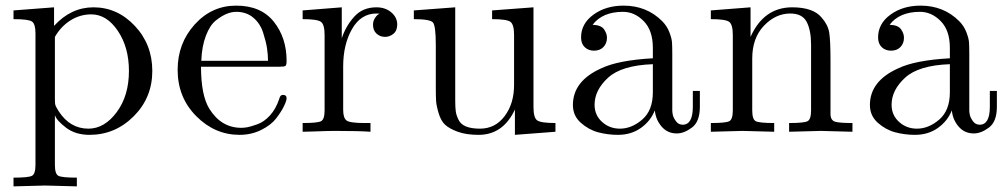

<svg xmlns="http://www.w3.org/2000/svg" viewBox="-20 -468 3568 682"><path d="M28 163Q81 163 93.5 156.5Q106 150 106 118V-350Q106 -383 93.5 -391.5Q81 -400 28 -400V-431L172 -442V-376Q232 -442 312 -442Q397 -442 459 -376Q521 -310 521 -216Q521 -121 455 -55Q389 11 298 11Q248 11 214.5 -14.5Q181 -40 175 -59V-50V118Q175 150 187.5 156.5Q200 163 253 163V194Q148 191 140 191Q130 191 28 194ZM175 -114Q175 -99 177 -93.5Q179 -88 189 -72Q229 -11 294 -11Q351 -11 394.5 -69.5Q438 -128 438 -216Q438 -300 398.5 -358.5Q359 -417 304 -417Q265 -417 231 -396Q197 -375 175 -337Z M611 -220Q611 -314 671.5 -381Q732 -448 819 -448Q907 -448 952.5 -391Q998 -334 998 -252Q998 -237 994 -234Q990 -231 973 -231H694Q694 -129 724 -81Q766 -14 837 -14Q847 -14 858.5 -16Q870 -18 894 -26.5Q918 -35 939 -58Q960 -81 972 -117Q975 -131 985 -131Q998 -131 998 -119Q998 -110 988.5 -90.5Q979 -71 961 -47.5Q943 -24 908 -6.5Q873 11 831 11Q743 11 677 -55.5Q611 -122 611 -220ZM695 -252H932Q932 -273 928.5 -296.5Q925 -320 914.5 -352.5Q904 -385 879.5 -405.5Q855 -426 819 -426Q803 -426 785.5 -419Q768 -412 747 -395.5Q726 -379 711.5 -341.5Q697 -304 695 -252Z M1055 0V-31Q1108 -31 1120.5 -37.5Q1133 -44 1133 -76V-344Q1133 -381 1120 -390.5Q1107 -400 1055 -400V-431L1194 -442V-332Q1208 -375 1238 -408.5Q1268 -442 1317 -442Q1349 -442 1370 -424Q1391 -406 1391 -381Q1391 -359 1377.5 -348Q1364 -337 1348 -337Q1330 -337 1317.5 -348.5Q1305 -360 1305 -380Q1305 -392 1310.5 -401.5Q1316 -411 1320.5 -414.5Q1325 -418 1328 -419Q1326 -420 1317 -420Q1262 -420 1230.5 -365Q1199 -310 1199 -232V-78Q1199 -49 1211 -40Q1223 -31 1275 -31H1296V0Q1256 -3 1169 -3Q1157 -3 1138 -2.5Q1119 -2 1094 -1Q1069 0 1055 0Z M1450 -400V-431L1597 -442V-110Q1597 -86 1599 -72Q1601 -58 1609 -42Q1617 -26 1636 -18.5Q1655 -11 1685 -11Q1739 -11 1772.5 -55.5Q1806 -100 1806 -166V-344Q1806 -381 1793 -390.5Q1780 -400 1728 -400V-431L1875 -442V-87Q1875 -50 1888 -40.5Q1901 -31 1953 -31V0L1809 11V-79Q1767 11 1680 11Q1636 11 1606 0Q1576 -11 1561 -25Q1546 -39 1538 -66Q1530 -93 1529 -109.5Q1528 -126 1528 -158V-308Q1528 -376 1518 -388Q1508 -400 1450 -400Z M2015 -95Q2015 -180 2115 -225Q2175 -254 2299 -261V-298Q2299 -360 2266.5 -393Q2234 -426 2193 -426Q2120 -426 2085 -380Q2115 -379 2125.5 -364Q2136 -349 2136 -334Q2136 -314 2123.5 -301Q2111 -288 2090 -288Q2070 -288 2057 -300.5Q2044 -313 2044 -335Q2044 -384 2088 -416Q2132 -448 2195 -448Q2277 -448 2332 -393Q2349 -376 2357.5 -354Q2366 -332 2367 -317.5Q2368 -303 2368 -275V-75Q2368 -69 2370 -59.5Q2372 -50 2381 -37.5Q2390 -25 2405 -25Q2441 -25 2441 -89V-145H2466V-89Q2466 -36 2438 -15Q2410 6 2384 6Q2351 6 2330 -18.5Q2309 -43 2306 -76Q2291 -38 2256.5 -13.5Q2222 11 2175 11Q2139 11 2105 2Q2071 -7 2043 -32Q2015 -57 2015 -95ZM2092 -96Q2092 -59 2118.5 -35Q2145 -11 2182 -11Q2224 -11 2261.5 -43.5Q2299 -76 2299 -140V-240Q2188 -236 2140 -192Q2092 -148 2092 -96Z M2505 0V-31Q2558 -31 2570.5 -37.5Q2583 -44 2583 -76V-344Q2583 -381 2570 -390.5Q2557 -400 2505 -400V-431L2646 -442V-337Q2693 -442 2794 -442Q2869 -442 2899 -405Q2921 -380 2925.5 -352Q2930 -324 2930 -252V-61Q2931 -40 2947 -35.5Q2963 -31 3008 -31V0Q2906 -3 2896 -3Q2888 -3 2783 0V-31Q2836 -31 2848.5 -37.5Q2861 -44 2861 -76V-309Q2861 -360 2845.5 -390Q2830 -420 2787 -420Q2735 -420 2693.5 -376.5Q2652 -333 2652 -260V-76Q2652 -44 2664.5 -37.5Q2677 -31 2730 -31V0Q2628 -3 2618 -3Q2610 -3 2505 0Z M3070 -95Q3070 -180 3170 -225Q3230 -254 3354 -261V-298Q3354 -360 3321.5 -393Q3289 -426 3248 -426Q3175 -426 3140 -380Q3170 -379 3180.5 -364Q3191 -349 3191 -334Q3191 -314 3178.5 -301Q3166 -288 3145 -288Q3125 -288 3112 -300.5Q3099 -313 3099 -335Q3099 -384 3143 -416Q3187 -448 3250 -448Q3332 -448 3387 -393Q3404 -376 3412.5 -354Q3421 -332 3422 -317.5Q3423 -303 3423 -275V-75Q3423 -69 3425 -59.5Q3427 -50 3436 -37.5Q3445 -25 3460 -25Q3496 -25 3496 -89V-145H3521V-89Q3521 -36 3493 -15Q3465 6 3439 6Q3406 6 3385 -18.5Q3364 -43 3361 -76Q3346 -38 3311.5 -13.5Q3277 11 3230 11Q3194 11 3160 2Q3126 -7 3098 -32Q3070 -57 3070 -95ZM3147 -96Q3147 -59 3173.5 -35Q3200 -11 3237 -11Q3279 -11 3316.5 -43.5Q3354 -76 3354 -140V-240Q3243 -236 3195 -192Q3147 -148 3147 -96Z"/></svg>

Font: CMU Serif
Style: Roman
Weight: 500
Version: Version 0.7.0